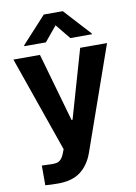

<svg xmlns="http://www.w3.org/2000/svg" viewBox="-101 -815 765 1079"><g transform="rotate(-10 281.0 -275.5)"><path d="M68.4 196.3V84Q105.5 85.9 127 85.9Q144 85.9 155.5 83Q167 80.1 177.5 69.3Q188 58.6 196.3 37.1L205.1 14.6L14.6 -530.3H166L277.3 -139.6H283.2L395.5 -530.3H548.8L341.8 58.6Q317.9 126.5 270 162.8Q222.2 199.2 141.6 199.2Q96.2 199.2 68.4 196.3ZM281.2 -678.7 210.9 -593.8H87.9V-598.6L226.6 -750H335L473.6 -598.6V-593.8H350.6Z"/></g></svg>

Font: Pretendard
Style: Bold
Weight: 700
Designer: Base glyphs from Inter by Rasmus Andersson; Hangeul glyphs from Noto Sans CJK(Source Han Sans) by Jang Soo-young and Kan
Foundry: Kil Hyung-jin
Version: Version 1.309